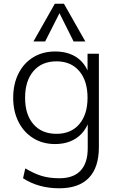

<svg xmlns="http://www.w3.org/2000/svg" viewBox="-20 -790 635 1033"><path d="M512 -501V2Q512 111 458 167Q404 223 299 223Q187 223 104 169L116 116Q165 145 206 157Q247 169 300 169Q375 169 413.5 128Q452 87 452 8V-121Q429 -70 384 -42.5Q339 -15 276 -15Q210 -15 159 -46.5Q108 -78 79.5 -134.5Q51 -191 51 -264Q51 -338 79.5 -394.5Q108 -451 159 -482Q210 -513 276 -513Q339 -513 383.5 -487Q428 -461 451 -411V-501ZM451 -264Q451 -355 406.5 -407.5Q362 -460 284 -460Q205 -460 160 -407.5Q115 -355 115 -264Q115 -173 160 -121.5Q205 -70 284 -70Q362 -70 406.5 -122Q451 -174 451 -264ZM160 -567 275 -770H324L439 -567H376L300 -719L223 -567Z"/></svg>

Font: Muli Light
Style: Regular
Weight: 300
Designer: Vernon Adams
Foundry: Vernon Adams
Version: Version 2.100